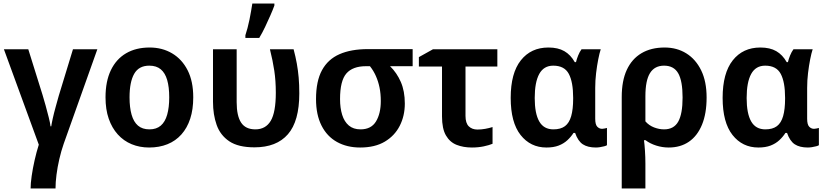

<svg xmlns="http://www.w3.org/2000/svg" viewBox="-20 -819 4641 1079"><path d="M338 -11Q324 29 313.5 74.5Q303 120 297.5 163Q292 206 292 240H152Q152 212 158 170Q164 128 174.5 81.5Q185 35 198 -6L2 -542H139L219 -286Q227 -260 236.5 -225.5Q246 -191 254 -159Q262 -127 264 -109H268Q270 -124 276.5 -153.5Q283 -183 292.5 -217Q302 -251 310 -280L390 -542H527Z M1066 -272Q1066 -204 1049 -152Q1032 -100 999.5 -63.5Q967 -27 921 -8.5Q875 10 818 10Q765 10 720 -8.5Q675 -27 642 -63.5Q609 -100 591 -152Q573 -204 573 -272Q573 -362 603 -424.5Q633 -487 688.5 -519.5Q744 -552 821 -552Q892 -552 947.5 -519Q1003 -486 1034.5 -424Q1066 -362 1066 -272ZM708 -272Q708 -215 719.5 -174.5Q731 -134 755.5 -113Q780 -92 820 -92Q859 -92 883.5 -113Q908 -134 919.5 -174.5Q931 -215 931 -272Q931 -330 919.5 -369.5Q908 -409 883.5 -429.5Q859 -450 819 -450Q760 -450 734 -404Q708 -358 708 -272Z M1410 9Q1319 9 1268.5 -25Q1218 -59 1197.5 -117Q1177 -175 1177 -247V-542H1310V-245Q1310 -168 1335 -130Q1360 -92 1415 -92Q1473 -92 1501.5 -140Q1530 -188 1530 -298Q1530 -365 1521.5 -421.5Q1513 -478 1497 -542H1630Q1641 -501 1648 -462Q1655 -423 1658.5 -383Q1662 -343 1662 -294Q1662 -138 1598 -64.5Q1534 9 1410 9ZM1359 -621Q1365 -639 1371 -661.5Q1377 -684 1382 -708.5Q1387 -733 1391 -756.5Q1395 -780 1398 -799H1522V-788Q1513 -763 1499.5 -732.5Q1486 -702 1470.5 -669Q1455 -636 1437 -606H1359Z M2255 -237Q2255 -168 2226.5 -112Q2198 -56 2142.5 -23Q2087 10 2004 10Q1930 10 1874 -21Q1818 -52 1787 -113Q1756 -174 1756 -262Q1756 -363 1789.5 -424.5Q1823 -486 1888 -514.5Q1953 -543 2047 -543H2299V-447H2172Q2210 -410 2232.5 -358.5Q2255 -307 2255 -237ZM1891 -262Q1891 -212 1903 -173.5Q1915 -135 1940.5 -113.5Q1966 -92 2006 -92Q2066 -92 2093 -136.5Q2120 -181 2120 -251Q2120 -292 2113 -326.5Q2106 -361 2092.5 -391.5Q2079 -422 2059 -447H2037Q1962 -447 1926.5 -406Q1891 -365 1891 -262Z M2775 -542V-445H2596V-168Q2596 -127 2614.5 -109Q2633 -91 2663 -91Q2685 -91 2707 -95Q2729 -99 2748 -105V-11Q2729 -3 2698.5 3.5Q2668 10 2632 10Q2584 10 2546 -5Q2508 -20 2486 -58Q2464 -96 2464 -165V-445H2334V-498L2413 -542Z M3090 -92Q3131 -92 3155 -110Q3179 -128 3190 -166.5Q3201 -205 3201 -264V-270Q3201 -358 3176.5 -404Q3152 -450 3089 -450Q3036 -450 3010.5 -403.5Q2985 -357 2985 -268Q2985 -181 3010.5 -136.5Q3036 -92 3090 -92ZM3051 10Q2961 10 2905.5 -60.5Q2850 -131 2850 -269Q2850 -408 2907 -480Q2964 -552 3062 -552Q3116 -552 3151.5 -531.5Q3187 -511 3210 -470H3217Q3221 -487 3229 -507Q3237 -527 3248 -542H3356Q3349 -521 3342 -485.5Q3335 -450 3330 -408.5Q3325 -367 3325 -325V-152Q3325 -119 3336.5 -107Q3348 -95 3364 -95Q3370 -95 3378.5 -97Q3387 -99 3391 -100V-3Q3387 0 3376 3Q3365 6 3352 8Q3339 10 3329 10Q3283 10 3255.5 -8Q3228 -26 3212 -72H3203Q3189 -50 3168.5 -31Q3148 -12 3119.5 -1Q3091 10 3051 10Z M3951 -271Q3951 -181 3925 -118Q3899 -55 3851.5 -22.5Q3804 10 3738 10Q3702 10 3667.5 -1Q3633 -12 3608 -31H3599Q3602 -10 3604.5 27Q3607 64 3607 101V240H3474V-274Q3474 -365 3502.5 -426.5Q3531 -488 3585 -520Q3639 -552 3715 -552Q3784 -552 3837 -519Q3890 -486 3920.5 -423.5Q3951 -361 3951 -271ZM3712 -450Q3659 -450 3633 -408.5Q3607 -367 3607 -278V-137Q3627 -114 3655.5 -103Q3684 -92 3712 -92Q3767 -92 3791.5 -135.5Q3816 -179 3816 -271Q3816 -364 3791.5 -407Q3767 -450 3712 -450Z M4281 -92Q4322 -92 4346 -110Q4370 -128 4381 -166.5Q4392 -205 4392 -264V-270Q4392 -358 4367.5 -404Q4343 -450 4280 -450Q4227 -450 4201.5 -403.5Q4176 -357 4176 -268Q4176 -181 4201.5 -136.5Q4227 -92 4281 -92ZM4242 10Q4152 10 4096.5 -60.5Q4041 -131 4041 -269Q4041 -408 4098 -480Q4155 -552 4253 -552Q4307 -552 4342.5 -531.5Q4378 -511 4401 -470H4408Q4412 -487 4420 -507Q4428 -527 4439 -542H4547Q4540 -521 4533 -485.5Q4526 -450 4521 -408.5Q4516 -367 4516 -325V-152Q4516 -119 4527.5 -107Q4539 -95 4555 -95Q4561 -95 4569.5 -97Q4578 -99 4582 -100V-3Q4578 0 4567 3Q4556 6 4543 8Q4530 10 4520 10Q4474 10 4446.5 -8Q4419 -26 4403 -72H4394Q4380 -50 4359.5 -31Q4339 -12 4310.5 -1Q4282 10 4242 10Z"/></svg>

Font: Noto Sans Display SemiBold
Style: Regular
Weight: 600
Designer: Monotype Design Team
Foundry: Monotype Imaging Inc.
Version: Version 2.003